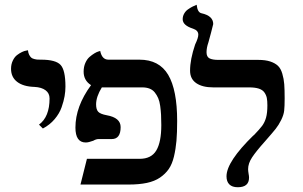

<svg xmlns="http://www.w3.org/2000/svg" viewBox="-20 -767 1259 798"><path d="M158.2 -232.9 142.1 -249Q186 -281.2 186 -357.9Q186 -379.4 169.4 -391.8Q152.8 -404.3 123 -405.8Q76.7 -407.2 51.3 -426.8Q25.9 -446.3 25.9 -481Q25.9 -500 33.2 -515.1Q40.5 -530.3 50.8 -538.1Q61 -545.9 71.3 -550.8Q81.5 -555.7 88.9 -556.6L96.2 -558.1Q97.2 -546.9 101.3 -539.1Q105.5 -531.2 110.1 -527.3Q114.7 -523.4 123 -521.5Q131.3 -519.5 136.5 -519.3Q141.6 -519 150.9 -519Q211.4 -519 231.7 -497.3Q252 -475.6 252 -407.2Q252 -387.7 248.5 -367.4Q245.1 -347.2 236.1 -321.3Q227.1 -295.4 207 -271.7Q187 -248 158.2 -232.9Z M650.4 -247.1Q650.4 -272 649.4 -289.8Q648.4 -307.6 645.8 -326.9Q643.1 -346.2 637.5 -359.1Q631.8 -372.1 623.3 -382.8Q614.7 -393.6 601.6 -398.7Q588.4 -403.8 571.3 -403.8H409.7Q406.7 -403.8 406 -403.6Q405.3 -403.3 403.3 -403.8Q379.4 -365.2 379.4 -333Q379.4 -312 388.2 -302.5Q397 -293 423.3 -288.1Q481.4 -277.8 481.4 -238.8Q481.4 -189 444.3 -189H389.6Q379.4 -189 367.7 -182.1Q348.1 -174.8 336.4 -174.8Q293.5 -174.8 293.5 -236.8Q293.5 -324.7 358.4 -413.1Q327.6 -432.6 327.6 -469.2Q327.6 -489.3 334.7 -505.4Q341.8 -521.5 352.1 -530.3Q362.3 -539.1 372.3 -545.2Q382.3 -551.3 389.6 -553.2L396.5 -555.2Q403.8 -519 430.7 -519H559.6Q641.6 -519 679 -456.1Q716.3 -393.1 716.3 -264.2Q716.3 -215.8 713.4 -181.6Q710.4 -147.5 702.9 -116Q695.3 -84.5 681.2 -64.2Q667 -43.9 644.8 -28.8Q622.6 -13.7 590.3 -6.8Q558.1 0 514.6 0H314.5L341.3 -106.9H560.5Q608.9 -106.9 629.6 -141.6Q650.4 -176.3 650.4 -247.1Z M838.4 -549.8Q838.4 -530.8 850.8 -524.4Q863.3 -518.1 887.2 -518.1H1053.2Q1083 -518.1 1103 -511.5Q1123 -504.9 1135 -493.7Q1147 -482.4 1153.3 -460.9Q1159.7 -439.5 1161.4 -417Q1163.1 -394.5 1163.1 -357.9Q1163.1 -324.7 1161.1 -307.1Q1159.2 -289.6 1148.7 -268.3Q1138.2 -247.1 1125.7 -231.4Q1113.3 -215.8 1082 -180.2Q1044.4 -138.2 1027.8 -113Q1011.2 -87.9 1011.2 -64Q1011.2 -56.6 1013.2 -44.9Q1015.1 -35.2 1015.1 -28.8Q1015.1 11.2 968.3 11.2Q945.3 11.2 933.3 -0.5Q921.4 -12.2 921.4 -34.2Q921.4 -95.2 1034.2 -205.1V-204.1Q1059.1 -230 1069.6 -244.1Q1080.1 -258.3 1085.7 -277.8Q1091.3 -297.4 1091.3 -329.1Q1091.3 -348.1 1088.9 -360.1Q1086.4 -372.1 1078.9 -382.8Q1071.3 -393.6 1055.7 -398.7Q1040 -403.8 1015.1 -403.8H866.2Q821.3 -403.8 795.7 -421.4Q770 -439 770 -473.1Q770 -520 791 -582Q804.2 -609.4 804.2 -623Q804.2 -640.6 782.2 -647.9Q739.3 -661.6 739.3 -687Q739.3 -699.7 745.4 -710.4Q751.5 -721.2 761 -727.8Q770.5 -734.4 778.8 -738.8Q787.1 -743.2 794.4 -746.1Q796.4 -746.6 797.4 -747.1Q800.8 -715.3 817.4 -711.9Q866.2 -701.2 866.2 -667Q866.2 -665.5 857.2 -631.3Q848.1 -597.2 846.2 -590.8Q838.4 -568.4 838.4 -549.8Z"/></svg>

Font: Linear Smooth
Style: Bold
Weight: 700
Designer: Philipp H. Poll, Flanker
Foundry: Philipp H. Poll, reworked by Flanker
Version: Version 1.061 | FøM Fix